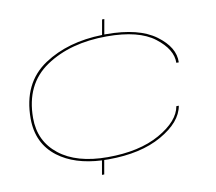

<svg xmlns="http://www.w3.org/2000/svg" viewBox="-80 -799 1038 922"><g transform="rotate(-10 438.5 -337.5)"><path d="M344.5 30 356.5 -38.5Q224 -45 143.5 -106Q54 -174 54 -295.5Q54 -468.5 177.5 -550.5Q294 -627.5 461.5 -631.5L474.5 -705H485.5L472.5 -632Q477 -632 481.5 -632Q640.5 -632 722.5 -571.5Q804.5 -511 801.5 -438H789.5Q791 -503.5 714.5 -562.2Q638 -621 482.5 -621Q304.5 -621 185.2 -541Q66 -461 66 -295.5Q66 -183 151 -116Q236 -49 386.5 -49Q541.5 -49 641.2 -105.2Q741 -161.5 753.5 -233H765.5Q752 -155 649.2 -96.5Q546.5 -38 387.5 -38Q377.5 -38 367.5 -38.5L355.5 30Z"/></g></svg>

Font: Anybody UltraExpanded Thin
Style: Italic
Weight: 100
Width: 9
Italic angle: -10°
Designer: Tyler Finck
Foundry: Etcetera Type Company
Version: Version 1.010; ttfautohint (v1.8.3) -l 8 -r 50 -G 200 -x 14 